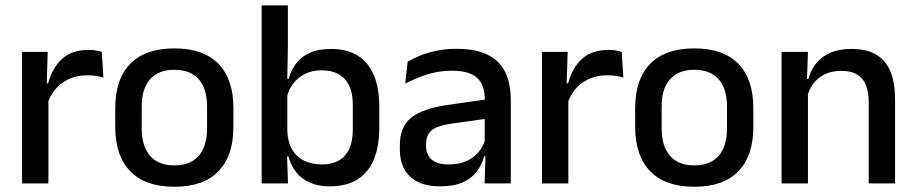

<svg xmlns="http://www.w3.org/2000/svg" viewBox="-20 -682 3404 714"><path d="M156 -295.5 135 -372H159Q174.5 -430 211 -463.2Q247.5 -496.5 310.5 -496.5Q325.5 -496.5 337.2 -494.2Q349 -492 358.5 -489L364.5 -393.5Q352.5 -397.5 337.5 -399.8Q322.5 -402 305 -402Q251.5 -402 212.5 -374.5Q173.5 -347 156 -295.5ZM62 0V-489H157.5L153 -346.5L160 -339.5V0Z M628.5 12.5Q520.5 12.5 464.5 -45Q408.5 -102.5 408.5 -210.5V-280Q408.5 -387.5 464.5 -444.8Q520.5 -502 628.5 -502Q736.5 -502 792.2 -444.8Q848 -387.5 848 -280V-210.5Q848 -102.5 792.2 -45Q736.5 12.5 628.5 12.5ZM628.5 -67Q688 -67 719 -102.5Q750 -138 750 -204.5V-286Q750 -352 719 -387.2Q688 -422.5 628.5 -422.5Q569 -422.5 538 -387.2Q507 -352 507 -286V-204.5Q507 -138 538 -102.5Q569 -67 628.5 -67Z M1207.5 11Q1164 11 1132.5 -2.8Q1101 -16.5 1081.2 -41.8Q1061.5 -67 1052.5 -100.5H1020L1048.5 -193Q1050.5 -152 1067 -124.8Q1083.5 -97.5 1112 -84Q1140.5 -70.5 1177 -70.5Q1233 -70.5 1262.5 -103.2Q1292 -136 1292 -201V-292.5Q1292 -355.5 1262.2 -388Q1232.5 -420.5 1176 -420.5Q1141.5 -420.5 1115 -407.5Q1088.5 -394.5 1071.2 -372.2Q1054 -350 1047 -321.5L1025.5 -388.5H1053.5Q1062 -419.5 1080.2 -444.8Q1098.5 -470 1130.5 -485Q1162.5 -500 1211.5 -500Q1299 -500 1344.8 -445Q1390.5 -390 1390.5 -284.5V-207Q1390.5 -100.5 1344 -44.8Q1297.5 11 1207.5 11ZM953 0V-662H1050.5V-506L1048 -365.5L1048.5 -348.5V-145.5L1047 -114.5L1051 0Z M1782 0 1786 -116 1782.5 -131V-285L1783 -309.5Q1783 -366 1754.2 -392.5Q1725.5 -419 1662 -419Q1610.5 -419 1566.5 -404.5Q1522.5 -390 1487 -371L1496 -453Q1516 -464.5 1543 -475.5Q1570 -486.5 1604 -493.5Q1638 -500.5 1678.5 -500.5Q1734 -500.5 1772.5 -487.2Q1811 -474 1834.5 -449Q1858 -424 1868.8 -389Q1879.5 -354 1879.5 -311V0ZM1616.5 11Q1544 11 1505.5 -24.8Q1467 -60.5 1467 -126.5V-141.5Q1467 -211.5 1510.2 -245.2Q1553.5 -279 1646.5 -292L1793.5 -313L1799 -242L1658 -222Q1607.5 -215 1586 -197.8Q1564.5 -180.5 1564.5 -147V-140Q1564.5 -106.5 1585.2 -88.5Q1606 -70.5 1648.5 -70.5Q1687.5 -70.5 1715.5 -83.5Q1743.5 -96.5 1761 -118.2Q1778.5 -140 1785 -166.5L1798.5 -101H1780.5Q1772.5 -71 1754 -45.5Q1735.5 -20 1702.2 -4.5Q1669 11 1616.5 11Z M2089.5 -295.5 2068.5 -372H2092.5Q2108 -430 2144.5 -463.2Q2181 -496.5 2244 -496.5Q2259 -496.5 2270.8 -494.2Q2282.5 -492 2292 -489L2298 -393.5Q2286 -397.5 2271 -399.8Q2256 -402 2238.5 -402Q2185 -402 2146 -374.5Q2107 -347 2089.5 -295.5ZM1995.5 0V-489H2091L2086.5 -346.5L2093.5 -339.5V0Z M2562 12.5Q2454 12.5 2398 -45Q2342 -102.5 2342 -210.5V-280Q2342 -387.5 2398 -444.8Q2454 -502 2562 -502Q2670 -502 2725.8 -444.8Q2781.5 -387.5 2781.5 -280V-210.5Q2781.5 -102.5 2725.8 -45Q2670 12.5 2562 12.5ZM2562 -67Q2621.5 -67 2652.5 -102.5Q2683.5 -138 2683.5 -204.5V-286Q2683.5 -352 2652.5 -387.2Q2621.5 -422.5 2562 -422.5Q2502.5 -422.5 2471.5 -387.2Q2440.5 -352 2440.5 -286V-204.5Q2440.5 -138 2471.5 -102.5Q2502.5 -67 2562 -67Z M3210.5 0V-302Q3210.5 -337.5 3200.8 -363.5Q3191 -389.5 3168.8 -404Q3146.5 -418.5 3108 -418.5Q3072.5 -418.5 3046.5 -405.5Q3020.5 -392.5 3004.2 -370.5Q2988 -348.5 2981 -320.5L2965 -388.5H2986Q2994.5 -419.5 3014 -444.8Q3033.5 -470 3066 -485Q3098.5 -500 3146.5 -500Q3204 -500 3239.5 -478.2Q3275 -456.5 3291.8 -415Q3308.5 -373.5 3308.5 -313V0ZM2886.5 0V-489H2984.5L2980.5 -374.5L2984.5 -368.5V0Z"/></svg>

Font: Anek Latin Medium Medium
Style: Regular
Weight: 500
Version: Version 1.003